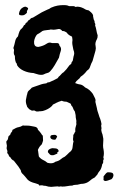

<svg xmlns="http://www.w3.org/2000/svg" viewBox="-20 -750 463 749"><path d="M203 -217Q198 -206 195 -205H193Q182 -205 178 -210.5Q174 -216 179 -222Q183 -223 186 -223.5Q189 -224 193 -224Q200 -224 203 -217ZM208 -164Q210 -159 206 -157Q202 -156 204 -151Q191 -146 190 -145Q179 -143 174.5 -147.5Q170 -152 167 -156Q166 -163 171.5 -167Q177 -171 184 -172Q190 -172 197.5 -171Q205 -170 208 -164ZM400 -78Q405 -78 410 -77.5Q415 -77 419 -75Q424 -70 422 -62.5Q420 -55 415 -51Q398 -44 392 -44H390Q382 -46 384 -52V-62Q386 -64 388 -67Q390 -70 392 -72Q395 -76 400 -78ZM273 -426Q285 -421 295 -420Q303 -418 312 -409Q323 -404 329.5 -398Q336 -392 342 -384Q347 -374 350.5 -367Q354 -360 352 -353L358 -328Q359 -321 361 -315Q363 -309 365 -303Q367 -295 371 -286Q373 -281 374 -276Q375 -271 376 -266Q374 -260 375 -256Q377 -251 375 -243Q376 -234 380 -225L383 -209V-202Q382 -191 382 -182.5Q382 -174 384 -166Q387 -149 383 -136Q385 -134 384.5 -129.5Q384 -125 382 -123Q383 -121 382.5 -116.5Q382 -112 379 -110Q376 -93 370 -85Q363 -77 359 -68L355 -64Q351 -60 350 -58Q339 -53 328 -43Q318 -35 303 -33Q295 -33 293 -32Q286 -30 282.5 -29.5Q279 -29 275 -29Q267 -29 262 -26Q257 -26 252.5 -25.5Q248 -25 243 -24Q238 -23 232.5 -22.5Q227 -22 221 -22Q220 -23 217 -23Q215 -23 213 -22H211Q207 -22 205 -23Q197 -22 191 -22Q185 -22 180 -21Q174 -21 169 -22Q164 -23 158 -25Q151 -25 145 -27H141Q136 -27 133 -26Q132 -31 127 -32L118 -35Q97 -40 88 -49Q76 -64 70 -70Q62 -76 61 -86Q56 -94 52 -100Q48 -106 45 -109Q39 -116 34 -123Q25 -127 20 -137Q16 -138 14 -144Q13 -149 8 -153Q10 -159 8 -164Q5 -169 6 -175Q8 -181 6 -187Q4 -195 5 -199Q11 -205 11 -208Q12 -219 16 -221Q21 -224 22 -231Q30 -239 28 -243Q44 -253 53 -254Q60 -255 70 -261Q71 -260 75 -260H77H84Q93 -260 98 -259L114 -256Q127 -254 128 -244Q136 -236 142 -227Q143 -223 147 -221L148 -202Q147 -197 143 -187L139 -183Q136 -180 134 -177Q132 -174 130 -170Q127 -165 128 -163Q129 -161 129 -158Q129 -155 130 -151Q131 -147 131 -144Q131 -141 132 -139Q139 -130 148 -126Q157 -122 165 -115Q169 -114 172 -113.5Q175 -113 178 -113Q189 -113 196 -119Q209 -122 216 -128Q224 -135 233 -139Q239 -145 242 -147Q244 -149 246 -151Q248 -153 250 -155Q262 -163 263 -175Q264 -181 264.5 -187Q265 -193 267 -198Q264 -203 265 -210Q266 -215 266 -224Q268 -225 270 -230Q272 -235 274 -237Q273 -243 274 -250Q275 -254 276 -257.5Q277 -261 278 -265Q277 -275 278 -278Q276 -287 275.5 -292Q275 -297 275 -301L272 -315Q266 -323 265 -328Q264 -333 258 -339Q257 -344 255 -346Q249 -349 246.5 -350Q244 -351 240 -353Q229 -353 221 -357Q218 -356 215 -355Q212 -354 209 -353Q201 -349 198 -348Q196 -346 190 -344Q185 -342 183 -337Q169 -323 147 -317Q141 -316 138 -316Q135 -316 134 -316Q131 -315 125 -315Q120 -315 118 -317Q116 -319 112 -319Q107 -319 105 -318L94 -324Q88 -330 86.5 -332.5Q85 -335 85 -337Q80 -348 81 -360Q84 -374 84.5 -377.5Q85 -381 86 -382Q87 -393 94 -398Q96 -400 99 -402.5Q102 -405 104 -408L112 -411Q123 -415 129.5 -417Q136 -419 141 -421Q146 -423 161 -425Q163 -427 165 -428Q167 -429 172 -429Q185 -435 192.5 -438.5Q200 -442 205 -445Q210 -453 213 -454Q223 -466 228 -468Q242 -482 246 -489Q251 -497 258 -501Q258 -504 260 -508Q263 -511 264 -514Q266 -526 267 -530Q269 -535 269.5 -541Q270 -547 266 -557Q261 -579 262 -587Q263 -592 262.5 -597Q262 -602 261 -607Q250 -612 245.5 -616.5Q241 -621 239 -624Q237 -625 235 -626Q233 -627 231 -628Q229 -629 223 -629Q217 -637 209 -637Q208 -637 207 -636.5Q206 -636 204 -636Q194 -634 189 -634Q186 -634 183.5 -634.5Q181 -635 178 -635Q172 -633 166 -633Q158 -632 151.5 -631Q145 -630 140 -625Q132 -619 127 -617Q122 -614 118 -605.5Q114 -597 113 -589Q112 -580 115.5 -573.5Q119 -567 130 -567Q150 -571 161 -579Q168 -584 174 -584Q177 -584 183 -582H203Q211 -582 212 -572Q221 -563 217 -551Q213 -540 210 -525Q201 -509 193.5 -496Q186 -483 176 -472Q170 -466 167 -466Q161 -464 157.5 -463Q154 -462 151 -460Q148 -458 140 -458Q132 -458 124 -461Q120 -462 117 -463Q114 -464 111 -465Q90 -466 72.5 -474Q55 -482 47 -495Q46 -503 42 -506Q39 -515 38.5 -520.5Q38 -526 38 -532Q33 -538 34 -548Q36 -558 32 -562Q34 -569 36 -575.5Q38 -582 39 -588Q41 -600 50 -608Q53 -620 56 -627.5Q59 -635 66 -640Q71 -645 72 -649Q73 -652 78 -654Q80 -662 86 -663Q89 -671 97 -674Q98 -677 101.5 -679Q105 -681 108 -681L143 -702Q151 -706 156.5 -708.5Q162 -711 166 -713Q171 -714 179 -720Q193 -726 204 -728Q215 -730 225 -730Q230 -730 233.5 -730Q237 -730 242 -729Q252 -725 252 -726H261H264H267Q271 -726 274 -723Q278 -724 283 -724Q292 -723 296.5 -721.5Q301 -720 305 -718Q309 -716 312 -714Q315 -712 319 -711Q327 -710 328 -708Q345 -695 343 -687Q345 -672 349 -668Q348 -664 350 -660Q353 -656 351 -651Q353 -646 354 -641.5Q355 -637 356 -632Q357 -627 358 -622Q359 -617 361 -612Q361 -602 358 -597Q355 -592 353 -585Q351 -578 353 -570Q355 -562 352.5 -552.5Q350 -543 347 -533L341 -512L336 -502Q333 -493 330 -486Q327 -479 319 -474Q308 -459 295 -451Q291 -444 284 -439Q278 -435 273 -426ZM89 -719Q91 -715 87 -711Q84 -706 85 -700Q80 -695 76 -692.5Q72 -690 65 -690Q61 -690 57.5 -691Q54 -692 54 -697Q57 -714 68 -720Q71 -722 73.5 -723Q76 -724 79 -724Q82 -724 89 -719Z"/></svg>

Font: Black And White Picture
Style: Regular
Weight: 400
Designer: AsiaSoft Inc.
Foundry: AsiaSoft Inc.
Version: Version 1.64